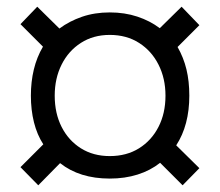

<svg xmlns="http://www.w3.org/2000/svg" viewBox="-20 -618 656 572"><path d="M94 -66 41 -120 109 -188Q90.5 -216.5 81.2 -253.5Q72 -290.5 72 -333Q72 -374.5 80.8 -411Q89.5 -447.5 108 -479L41 -546L91 -598L157 -533Q186.5 -555 224.2 -568Q262 -581 307 -581Q351.5 -581 389.2 -568.5Q427 -556 456 -534L521 -598L574 -543L509 -478Q527 -446.5 535.5 -411.2Q544 -376 544 -333Q544 -245 505 -185L574 -117L524 -66L457 -133Q428 -110 390 -98Q352 -86 307 -86Q217 -86 159 -132ZM307 -153Q357 -153 394.2 -176.2Q431.5 -199.5 452.2 -240Q473 -280.5 473 -333Q473 -384.5 452.2 -425.5Q431.5 -466.5 394.2 -490.2Q357 -514 307 -514Q258 -514 221 -490.2Q184 -466.5 163.5 -425.5Q143 -384.5 143 -333Q143 -280.5 163.5 -240Q184 -199.5 221 -176.2Q258 -153 307 -153Z"/></svg>

Font: Overpass Mono Light Light
Style: Regular
Weight: 300
Monospace: yes
Version: Version 4.000